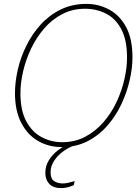

<svg xmlns="http://www.w3.org/2000/svg" viewBox="-20 -745 717 987"><path d="M297 11Q230 11 175.5 -20.5Q121 -52 89 -114Q57 -176 57 -266Q57 -324 71.5 -387Q86 -450 115.5 -510Q145 -570 189 -618.5Q233 -667 292 -696Q351 -725 424 -725Q487 -725 541 -696Q595 -667 628 -606.5Q661 -546 661 -450Q661 -395 646.5 -332Q632 -269 603.5 -208.5Q575 -148 531 -98Q487 -48 429 -18.5Q371 11 297 11ZM300 -14Q365 -14 418 -42Q471 -70 511.5 -116.5Q552 -163 579 -220.5Q606 -278 619.5 -337.5Q633 -397 633 -449Q633 -539 604 -594Q575 -649 526 -674.5Q477 -700 417 -700Q353 -700 300 -672.5Q247 -645 207 -598.5Q167 -552 140 -495.5Q113 -439 99 -379Q85 -319 85 -266Q85 -177 115 -121.5Q145 -66 194 -40Q243 -14 300 -14ZM294 222Q254 222 233.5 200.5Q213 179 213 144Q213 108 231 79Q249 50 275.5 29.5Q302 9 326 0H369Q336 11 306.5 32Q277 53 258.5 81Q240 109 240 141Q240 174 258.5 186Q277 198 302 198Q316 198 329 195Q342 192 364 186L359 207Q343 214 327 218Q311 222 294 222Z"/></svg>

Font: Noto Serif Thin
Style: Italic
Weight: 100
Italic angle: -12°
Designer: Monotype Design Team
Foundry: Monotype Imaging Inc.
Version: Version 2.014; ttfautohint (v1.8.4.7-5d5b)